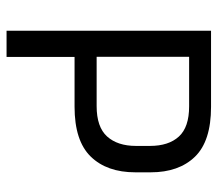

<svg xmlns="http://www.w3.org/2000/svg" viewBox="-60 -620 679 600"><g transform="rotate(90 280.0 -319.5)"><path d="M129.5 -212.5V-281.5H311Q376.5 -281.5 406 -314.2Q435.5 -347 435.5 -404.5V-448Q435.5 -506.5 406.2 -538.5Q377 -570.5 312 -570.5H129V-639H313.5Q420.5 -639 469.2 -588.8Q518 -538.5 518 -450.5V-402.5Q518 -313.5 468.8 -263Q419.5 -212.5 313 -212.5ZM75.5 0V-639H157V-261L157.5 -224V0Z"/></g></svg>

Font: Anek Odia Medium
Style: Regular
Weight: 400
Version: Version 1.003